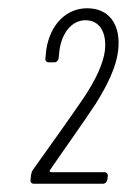

<svg xmlns="http://www.w3.org/2000/svg" viewBox="-20 -905 307 465"><path d="M62 -460H229C235 -460 239 -464 240 -470L241 -478C242 -484 238 -488 233 -488H104C101 -488 99 -490 101 -493C140 -550 177 -601 212 -654C242 -702 261 -743 266 -781C274 -847 243 -885 191 -885C140 -885 101 -845 92 -784L90 -764C89 -758 93 -754 98 -754H111C117 -754 121 -758 122 -764L124 -783C130 -827 155 -856 187 -856C221 -856 239 -827 234 -782C230 -752 213 -713 182 -667C143 -610 102 -553 60 -494C57 -490 56 -485 55 -481L54 -470C53 -464 56 -460 62 -460Z"/></svg>

Font: Barlow Condensed ExtraLight
Style: Italic
Weight: 275
Width: 3
Italic angle: -7°
Designer: Jeremy Tribby
Foundry: Tribby Type
Version: Version 1.422;hotconv 1.0.109;makeotfexe 2.5.65596